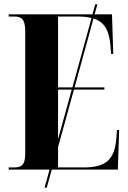

<svg xmlns="http://www.w3.org/2000/svg" viewBox="-20 -780 590 883"><path d="M20 0H208L185 83H195L218 0H522L528 -182H518L515 -143C507 -45 466 -10 365 -10H247V-103L320 -368H460V-378H323L410 -695C460 -679 482 -641 488 -570L491 -532H501L495 -714H415L428 -760H418L405 -714H20V-704H44C76 -704 96 -696 96 -636V-73C96 -17 75 -10 44 -10H20ZM247 -378V-704H337C362 -704 383 -702 401 -697L313 -378ZM247 -368H310L247 -140Z"/></svg>

Font: Noto Serif Display ExtraCondensed ExtraBold
Style: Regular
Weight: 800
Width: 2
Designer: Monotype Design Team
Foundry: Monotype Imaging Inc.
Version: Version 2.009